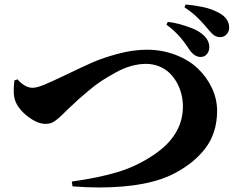

<svg xmlns="http://www.w3.org/2000/svg" viewBox="-20 -845 1040 842"><path d="M945.8 -682.1Q931.2 -682.1 920.2 -689.5Q909.2 -696.8 895 -713.9Q857.4 -759.3 828.6 -783.7Q809.6 -799.8 789.1 -813L793.9 -825.2Q811.5 -823.7 827.6 -821.5Q843.8 -819.3 867.2 -814.7Q890.6 -810.1 909.7 -802.7Q928.7 -795.4 946.3 -785.2Q963.9 -774.9 974.1 -759.8Q984.4 -744.6 984.9 -726.1Q985.8 -708.5 974.4 -695.3Q962.9 -682.1 945.8 -682.1ZM859.9 -595.2Q833.5 -595.2 812 -625Q811.5 -626 805.7 -634.5Q799.8 -643.1 798.3 -645.3Q796.9 -647.5 791 -655.5Q785.2 -663.6 782.5 -666.7Q779.8 -669.9 773.9 -677.5Q768.1 -685.1 763.7 -689.2Q759.3 -693.4 752.7 -700.4Q746.1 -707.5 740 -712.6Q733.9 -717.8 726.1 -724.4Q718.3 -731 710 -736.8L715.8 -749Q739.7 -746.6 767.3 -739.3Q794.9 -731.9 825.4 -719.7Q856 -707.5 876.5 -686.8Q897 -666 897.9 -641.1Q898.9 -623 888.4 -609.1Q877.9 -595.2 859.9 -595.2ZM43 -492.2 57.1 -497.1Q66.4 -484.4 85 -472.2Q103.5 -460 123 -460Q140.6 -460 170.9 -472.2Q204.6 -485.8 271 -517.8Q337.4 -549.8 384 -570.6Q430.7 -591.3 497.3 -609.1Q564 -627 624 -627Q690.9 -627 749.5 -604.5Q808.1 -582 847.4 -544.7Q886.7 -507.3 909.4 -459Q932.1 -410.6 932.1 -358.9Q932.1 -309.6 918.5 -267.6Q904.8 -225.6 879.2 -192.9Q853.5 -160.2 823 -135.5Q792.5 -110.8 752.9 -88.9Q634.3 -22.9 414.1 -22.9Q357.9 -22.9 297.9 -27.8L294.9 -48.8Q413.1 -65.4 495.1 -90.1Q577.1 -114.7 649.9 -163.1Q782.2 -249.5 782.2 -377.9Q782.2 -405.3 775.6 -431.9Q769 -458.5 755.6 -482.7Q742.2 -506.8 723.1 -525.1Q704.1 -543.5 677.5 -554.2Q650.9 -564.9 620.1 -564.9Q588.9 -564.9 554.9 -555.4Q521 -545.9 487.3 -527.1Q453.6 -508.3 427.2 -491.5Q400.9 -474.6 369.6 -448.2Q338.4 -421.9 325.4 -410.4Q312.5 -398.9 290.5 -377.9Q285.6 -373 283.2 -371.1Q274.9 -363.3 260 -348.6Q245.1 -334 238.8 -328.4Q232.4 -322.8 221.7 -314.9Q210.9 -307.1 200.9 -304.4Q190.9 -301.8 179.2 -301.8Q144 -301.8 101.3 -334.7Q58.6 -367.7 45.9 -405.8Q43.5 -412.6 42.2 -420.9Q41 -429.2 40.5 -435.3Q40 -441.4 40.3 -451.2Q40.5 -460.9 40.8 -465.3Q41 -469.7 42 -480Q43 -490.2 43 -492.2Z"/></svg>

Font: Noto Serif JP Black
Style: Regular
Weight: 900
Designer: Ryoko NISHIZUKA  (kana & ideographs); Frank Grießhammer (Latin, Greek & Cyrillic); Wenlong ZHANG  (bopomofo); Sandoll Co
Foundry: Adobe Systems Incorporated
Version: Version 1.001;PS 1.001;hotconv 16.6.54;makeotf.lib2.5.65590